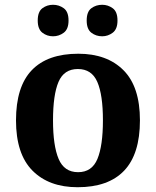

<svg xmlns="http://www.w3.org/2000/svg" viewBox="-20 -774 654 804"><path d="M305 10Q185 10 116 -59.5Q47 -129 47 -270Q47 -411 113 -480Q179 -549 308 -549Q428 -549 497 -480Q566 -411 566 -270Q566 -129 500 -59.5Q434 10 305 10ZM307 -53Q365 -53 388 -108.5Q411 -164 411 -270Q411 -377 387.5 -431Q364 -485 306 -485Q248 -485 225 -431Q202 -377 202 -270Q202 -164 225.5 -108.5Q249 -53 307 -53ZM408 -622Q382 -622 362.5 -637Q343 -652 343 -688Q343 -725 362.5 -739.5Q382 -754 408 -754Q432 -754 452 -739.5Q472 -725 472 -688Q472 -652 452 -637Q432 -622 408 -622ZM202 -622Q177 -622 157.5 -637Q138 -652 138 -688Q138 -725 157.5 -739.5Q177 -754 202 -754Q227 -754 247 -739.5Q267 -725 267 -688Q267 -652 247 -637Q227 -622 202 -622Z"/></svg>

Font: Noto Serif
Style: Bold
Weight: 700
Designer: Monotype Design Team
Foundry: Monotype Imaging Inc.
Version: Version 2.014